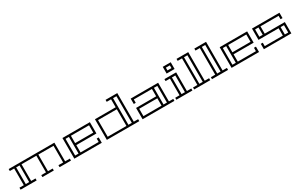

<svg xmlns="http://www.w3.org/2000/svg" viewBox="217 -2236 5808 3778"><g transform="rotate(-30 3121.0 -347.5)"><path d="M1180 -45V0H921V-45H1028V-424H683V-45H790V0H531V-45H638V-424H301V-45H400V0H35V-45H134V-424H35V-469H1073V-45ZM256 -424H179V-45H256Z M1256 -469H1880V-212H1423V-45H1835V-122H1880V0H1256ZM1423 -424V-257H1835V-424ZM1301 -45H1378V-424H1301Z M2466 -469V-650H2367V-695H2633V-45H2732V0H1995V-469ZM2511 -45H2588V-650H2511ZM2040 -45H2466V-424H2040Z M3431 -45H3530V0H2807V-257H3264V-424H2852V-347H2807V-469H3431ZM3264 -45V-212H2852V-45ZM3386 -424H3309V-45H3386Z M3840 -45H3939V0H3574V-45H3673V-424H3574V-469H3840ZM3795 -424H3718V-45H3795ZM3847 -542H3666V-695H3847ZM3802 -650H3711V-587H3802Z M4245 -45H4344V0H3979V-45H4078V-650H3979V-695H4245ZM4200 -650H4123V-45H4200Z M4650 -45H4749V0H4384V-45H4483V-650H4384V-695H4650ZM4605 -650H4528V-45H4605Z M4829 -469H5453V-212H4996V-45H5408V-122H5453V0H4829ZM4996 -424V-257H5408V-424ZM4874 -45H4951V-424H4874Z M6187 -469V-347H6142V-424H5730V-257H6187V0H5563V-122H5608V-45H6020V-212H5563V-469ZM6065 -212V-45H6142V-212ZM5685 -424H5608V-257H5685Z"/></g></svg>

Font: Geostar
Style: Regular
Weight: 400
Designer: Joe Prince
Foundry: Joe Prince
Version: Version 1.002